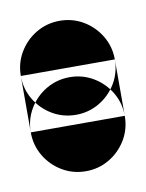

<svg xmlns="http://www.w3.org/2000/svg" viewBox="-46 -211 267 352"><g transform="rotate(-10 87.5 -35.0)"><path d="M0 -87.7H175V17.3H0ZM87.7 -175Q63.7 -175 43.7 -163.2Q23.7 -151.3 11.8 -131.3Q0 -111.3 0 -87.7Q0 -63.7 11.8 -43.7Q23.7 -23.7 43.7 -11.8Q63.7 0 87.7 0Q111.3 0 131.3 -11.8Q151.3 -23.7 163.2 -43.7Q175 -63.7 175 -87.7Q175 -111.3 163.2 -131.3Q151.3 -151.3 131.3 -163.2Q111.3 -175 87.7 -175ZM87.7 -70Q63.7 -70 43.7 -58.2Q23.7 -46.3 11.8 -26.3Q0 -6.3 0 17.3Q0 41.3 11.8 61.3Q23.7 81.3 43.7 93.2Q63.7 105 87.7 105Q111.3 105 131.3 93.2Q151.3 81.3 163.2 61.3Q175 41.3 175 17.3Q175 -6.3 163.2 -26.3Q151.3 -46.3 131.3 -58.2Q111.3 -70 87.7 -70Z"/></g></svg>

Font: Wavefont Thin
Style: Regular
Weight: 100
Monospace: yes
Version: Version 3.005;gftools[0.9.33]